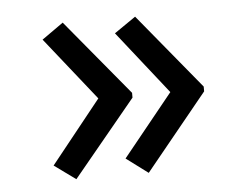

<svg xmlns="http://www.w3.org/2000/svg" viewBox="-39 -524 678 518"><g transform="rotate(-5 300.0 -265.0)"><path d="M148 -477 318 -272V-259L148 -53L90 -95L226 -265L90 -436ZM344 -476 512 -272V-259L344 -53L285 -97L421 -265L286 -436Z"/></g></svg>

Font: Noto Sans Mono
Style: Regular
Weight: 400
Designer: Monotype Design Team
Foundry: Monotype Imaging Inc.
Version: Version 2.014